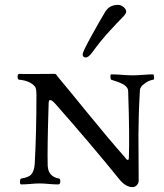

<svg xmlns="http://www.w3.org/2000/svg" viewBox="-20 -751 671 785"><path d="M358 -538Q342 -516 331 -516Q318 -516 318 -529Q318 -539 353.5 -603.5Q389 -668 411 -704Q428 -731 462 -731Q475 -731 485.5 -722Q496 -713 496 -703Q496 -695 479.5 -678.5Q463 -662 427.5 -623.5Q392 -585 358 -538ZM67 3Q61 3 61.5 -8.5Q62 -20 67 -21Q97 -26 107 -37Q120 -51 122 -81Q129 -208 129 -361Q129 -390 123 -397Q103 -421 59 -425Q52 -425 52 -437Q52 -449 59 -449Q64 -448 132.5 -448.5Q201 -449 203 -449Q207 -449 209 -447Q211 -445 214 -440.5Q217 -436 219 -434Q251 -396 338.5 -288.5Q426 -181 489 -110Q490 -109 492.5 -105.5Q495 -102 497 -100Q499 -98 501.5 -97Q504 -96 505.5 -99Q507 -102 507 -110Q510 -199 504 -378Q504 -387 498 -394.5Q492 -402 482.5 -407Q473 -412 465 -415Q457 -418 447 -421Q437 -424 435 -425Q432 -426 431.5 -436.5Q431 -447 435 -447Q453 -447 479.5 -445Q506 -443 523 -443Q539 -443 565 -445Q591 -447 606 -447Q609 -447 610 -436Q611 -425 606 -425Q587 -422 571 -409Q553 -397 552 -382Q549 -331 547.5 -281.5Q546 -232 546 -200.5Q546 -169 546.5 -109.5Q547 -50 547 -13Q547 -2 539.5 6Q532 14 522 14Q496 14 472 -13Q349 -165 204 -329Q195 -339 189 -341Q183 -343 181.5 -340.5Q180 -338 179 -332Q173 -142 175 -73Q177 -50 186 -40Q198 -25 221 -21Q227 -20 226.5 -8.5Q226 3 218 3Q200 3 178 1Q156 -1 142 -1Q128 -1 105 1Q82 3 67 3Z"/></svg>

Font: EB Garamond 12 All SC
Style: AllSC
Weight: 400
Version: Version 0.016 ; ttfautohint (v0.97) -l 8 -r 50 -G 200 -x 0 -